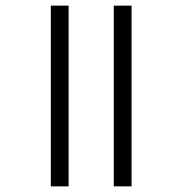

<svg xmlns="http://www.w3.org/2000/svg" viewBox="-20 -660 646 680"><path d="M223 -640V0H160V-640ZM446 -640V0H383V-640Z"/></svg>

Font: Ek Mukta Light
Style: Regular
Weight: 300
Designer: Girish Dalvi and Yashodeep Gholap
Foundry: Ek Type
Version: Version 2.538;PS 1.002;hotconv 16.6.51;makeotf.lib2.5.65220;